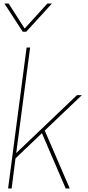

<svg xmlns="http://www.w3.org/2000/svg" viewBox="-20 -1070 498 1090"><path d="M5 0ZM376 0H353L218 -314L68 -171L46 0H26L131 -800H151L72 -201L417 -530H445L234 -329ZM275 -890ZM129 -890H109L5 -1050H29L120 -908L249 -1050H275Z"/></svg>

Font: Tanohe Sans Thin
Style: Italic
Weight: 100
Designer: Village Type and Design LLC & Cristiano Sobral
Foundry: Cooper Hewitt Smithsonian Design Museum
Version: Version 1.00;September 29, 2021;FontCreator 13.0.0.2655 64-b